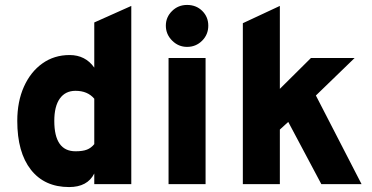

<svg xmlns="http://www.w3.org/2000/svg" viewBox="-20 -746 1507 778"><path d="M260 12Q160.5 12 105.2 -58.2Q50 -128.5 50 -256Q50 -334.5 77 -394.8Q104 -455 151.8 -489Q199.5 -523 262 -523Q326 -523 362 -472V-655L512 -722V0H362V-43Q334.5 12 260 12ZM286 -133Q315.5 -133 332.5 -139.8Q349.5 -146.5 362 -162V-346Q335 -378 286 -378Q245 -378 222.5 -346.8Q200 -315.5 200 -256Q200 -133 286 -133Z M738 -556Q703 -556 677.5 -581.5Q652 -607 652 -642Q652 -676.5 677 -701.2Q702 -726 738 -726Q775 -726 799.5 -701.8Q824 -677.5 824 -642Q824 -606 799 -581Q774 -556 738 -556ZM663 0V-511H813V0Z M964 0V-652L1114 -722V-386L1240 -511H1417L1260 -359L1445 0H1282L1148 -252L1114 -221V0Z"/></svg>

Font: Overpass Black
Style: Regular
Weight: 900
Designer: Delve Withrington, Dave Bailey, Thomas Jockin
Foundry: Delve Fonts LLC
Version: Version 4.000; ttfautohint (v1.8.3)